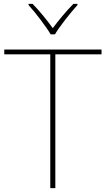

<svg xmlns="http://www.w3.org/2000/svg" viewBox="-20 -1035 545 989"><path d="M241 -858H263C287 -899 342 -968 379 -1009V-1015H358C321 -978 280 -928 252 -890C224 -928 185 -978 148 -1015H127V-1009C164 -968 217 -899 241 -858ZM265 -66V-755H503V-780H2V-755H239V-66Z"/></svg>

Font: Noto Sans Malayalam UI Thin
Style: Regular
Weight: 100
Designer: Jelle Bosma - Monotype Design Team
Foundry: Monotype Imaging Inc.
Version: Version 2.104